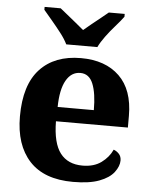

<svg xmlns="http://www.w3.org/2000/svg" viewBox="-54 -811 686 867"><g transform="rotate(5 288.5 -378.0)"><path d="M309 10Q178 10 111.5 -62.2Q45 -134.5 45 -264Q45 -407 111.5 -478.5Q178 -550 297.3 -550Q408 -550 471.5 -488.5Q535 -427 535 -309V-256H209Q210 -157 244.5 -112Q279 -67 345.7 -67Q397 -67 430.5 -91.4Q464 -115.8 480 -151Q494 -146 504.5 -134.5Q515 -122.9 515 -105Q515 -79 494.2 -51.5Q473.3 -24 428.1 -7Q383 10 309 10ZM375 -321Q375 -397.5 357.5 -440.2Q340 -483 300 -483Q259 -483 235.5 -441.5Q212 -400 211 -321ZM225 -606Q214 -629 193.5 -655.5Q173 -682 151 -708Q129 -734 113 -753V-766H186Q200 -755 219.5 -739Q239 -723 259.5 -706.5Q280 -690 295 -677Q310 -690 330.5 -706.5Q351 -723 371 -739Q391 -755 404 -766H476V-753Q462 -734 439 -708Q416 -682 396.5 -655.5Q377 -629 366 -606Z"/></g></svg>

Font: Noto Serif Hentaigana EL
Style: Regular
Weight: 400
Designer: Kazuhiro Yamada
Foundry: nipponia
Version: Version 1.000